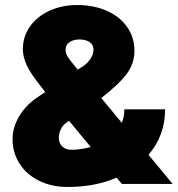

<svg xmlns="http://www.w3.org/2000/svg" viewBox="-20 -732 707 764"><path d="M30 -179Q30 -224 55.5 -268Q81 -312 125 -342L160 -366L149 -380Q103 -437 87 -471Q71 -505 71 -537Q71 -587 99.5 -627Q128 -667 177.5 -689.5Q227 -712 287 -712Q353 -712 405 -689Q457 -666 486 -624.5Q515 -583 515 -530Q515 -480 484.5 -438.5Q454 -397 383 -342L465 -243Q475 -270 475 -297H637Q637 -193 571 -116L667 0H465L444 -25Q358 12 249 12Q186 12 136 -12.5Q86 -37 58 -80.5Q30 -124 30 -179ZM263 -136Q300 -136 341 -147L307 -188L255 -251L244 -244Q230 -234 222 -217.5Q214 -201 214 -184Q214 -163 227.5 -149.5Q241 -136 263 -136ZM269 -480 284 -461 289 -455 294 -458Q296 -459 312 -469.5Q328 -480 340 -498Q352 -516 352 -535Q352 -554 336.5 -564.5Q321 -575 297 -575Q272 -575 256.5 -564Q241 -553 241 -535Q241 -520 247.5 -509Q254 -498 269 -480Z"/></svg>

Font: Oak Sans Black
Style: Regular
Weight: 900
Designer: Erik Kennedy, Walven
Foundry: Erik Kennedy, Walven
Version: Version 1.000